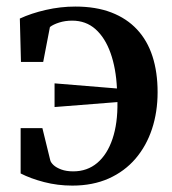

<svg xmlns="http://www.w3.org/2000/svg" viewBox="-20 -568 539 600"><path d="M206 12Q160 12 117.8 1Q75.5 -10 44.5 -26V-167.5H112.5L137 -67.5Q138.5 -60.5 147.2 -52.2Q156 -44 171.8 -38.2Q187.5 -32.5 209 -32.5Q252.5 -32.5 283.8 -58.8Q315 -85 331.5 -133.8Q348 -182.5 347 -249L150.5 -233.5V-307.5L345.5 -291.5Q342.5 -354.5 325.5 -402.2Q308.5 -450 278.5 -476.8Q248.5 -503.5 205.5 -503.5Q183.5 -503.5 164.8 -497.5Q146 -491.5 136 -483.5L115 -374.5H45.5L42 -510Q77.5 -526.5 123.2 -537Q169 -547.5 215.5 -547.5Q280 -547.5 328 -529Q376 -510.5 408.2 -476Q440.5 -441.5 456.5 -392Q472.5 -342.5 472.5 -280Q472.5 -218 455 -165Q437.5 -112 403.5 -72.2Q369.5 -32.5 319.8 -10.2Q270 12 206 12Z"/></svg>

Font: Merriweather 72pt SemiBold
Style: Regular
Weight: 600
Version: Version 2.100